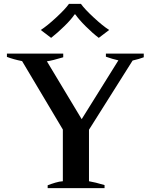

<svg xmlns="http://www.w3.org/2000/svg" viewBox="-20 -979 784 999"><path d="M192 -823Q225 -844 272.5 -888Q320 -932 339 -959H401Q420 -932 467.5 -888Q515 -844 548 -823L494 -782Q462 -806 426 -842Q390 -878 372 -904H368Q351 -878 314.5 -842.5Q278 -807 246 -782ZM228 -15Q246 -22 267.5 -28.5Q289 -35 307 -36V-305L95 -661Q50 -670 16 -683V-700H309V-681Q253 -664 224 -660L405 -359L596 -665Q564 -672 531 -684V-700H728V-681Q705 -672 670 -664L443 -304V-36Q474 -31 524 -16V0H228Z"/></svg>

Font: Trirong SemiBold
Style: Regular
Weight: 600
Designer: Katatrad Team
Foundry: CadsonDemak
Version: Version 1.000